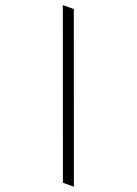

<svg xmlns="http://www.w3.org/2000/svg" viewBox="-167 -872 738 1035"><g transform="rotate(20 201.5 -355.0)"><path d="M334 95 6 -805H69L397 95Z"/></g></svg>

Font: Platypi
Style: Regular
Weight: 400
Designer: David Sargent
Foundry: Bolt Cutter Type
Version: Version 1.200; ttfautohint (v1.8.4.7-5d5b)